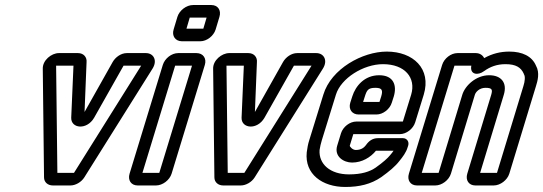

<svg xmlns="http://www.w3.org/2000/svg" viewBox="-20 -712 2159 763"><path d="M208 -25 203 -451H272L263 -244C262 -201 325 -194 354 -244L471 -451H541L274 -25ZM190 25H260C280 25 303 12 315 -7L586 -439C607 -472 590 -501 560 -501H484C461 -501 439 -485 428 -466L316 -267L324 -465C326 -484 313 -501 290 -501H214C184 -501 149 -472 150 -439L155 -7C155 12 170 25 190 25Z M546 -25 676 -451H743L613 -25ZM662 -22 794 -454C802 -480 787 -501 761 -501H688C662 -501 635 -480 627 -454L495 -22C487 4 501 25 527 25H600C626 25 654 4 662 -22ZM721 -598 734 -642H801L788 -598ZM837 -595 852 -645C860 -671 846 -692 820 -692H747C721 -692 693 -671 685 -645L670 -595C662 -569 677 -548 703 -548H776C802 -548 829 -569 837 -595Z M885 -25 880 -451H949L940 -244C939 -201 1002 -194 1031 -244L1148 -451H1218L951 -25ZM867 25H937C957 25 980 12 992 -7L1263 -439C1284 -472 1267 -501 1237 -501H1161C1138 -501 1116 -485 1105 -466L993 -267L1001 -465C1003 -484 990 -501 967 -501H891C861 -501 826 -472 827 -439L832 -7C832 12 847 25 867 25Z M1335 -182 1320 -133C1307 -90 1346 -66 1379 -66C1419 -66 1453 -87 1474 -113H1544C1540 -107 1536 -102 1530 -95C1521 -84 1504 -68 1473 -46C1450 -30 1417 -19 1367 -19C1292 -19 1246 -60 1250 -116C1252 -129 1255 -142 1259 -155L1315 -336C1335 -401 1424 -457 1502 -457C1589 -457 1634 -403 1614 -336L1581 -229H1396C1370 -229 1343 -208 1335 -182ZM1630 -226 1664 -336C1695 -439 1622 -507 1517 -507C1421 -507 1296 -439 1265 -336L1209 -155C1204 -140 1201 -122 1199 -107C1190 -20 1261 31 1352 31C1408 31 1454 20 1495 -8C1527 -31 1551 -51 1567 -72C1580 -88 1594 -106 1600 -127L1602 -133C1607 -149 1597 -163 1581 -163H1482C1460 -163 1445 -151 1434 -135C1427 -126 1416 -116 1394 -116C1381 -116 1370 -129 1370 -133L1384 -179H1569C1595 -179 1622 -200 1630 -226ZM1405 -257H1476C1502 -257 1529 -278 1537 -304L1545 -329C1558 -373 1544 -413 1487 -413C1428 -413 1393 -370 1380 -329L1372 -304C1364 -278 1379 -257 1405 -257ZM1472 -363C1499 -363 1502 -353 1495 -329L1488 -307H1423L1430 -329C1438 -354 1443 -363 1472 -363Z M2062 -417C2068 -409 2066 -388 2060 -370L1955 -25H1888L1982 -335C1997 -384 1971 -413 1924 -413C1872 -413 1828 -372 1817 -335L1723 -25H1656L1786 -451H1853C1846 -414 1881 -412 1903 -429C1928 -447 1955 -457 1989 -457C2030 -457 2050 -444 2061 -420C2062 -419 2061 -418 2062 -417ZM1871 -501H1798C1772 -501 1745 -480 1737 -454L1605 -22C1597 4 1611 25 1637 25H1710C1736 25 1764 4 1772 -22L1867 -335C1870 -346 1885 -363 1909 -363C1936 -363 1938 -356 1932 -335L1837 -22C1829 4 1843 25 1869 25H1942C1968 25 1996 4 2004 -22L2110 -370C2116 -389 2126 -423 2110 -451C2094 -489 2055 -507 2004 -507C1969 -507 1936 -499 1904 -481C1899 -492 1887 -501 1871 -501Z"/></svg>

Font: DIN Rundschrift
Style: BreitKontKu
Weight: 400
Width: 7
Version: Version 1.027